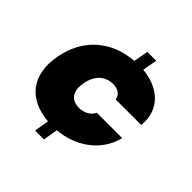

<svg xmlns="http://www.w3.org/2000/svg" viewBox="-179 -736 963 963"><g transform="rotate(45 302.5 -254.5)"><path d="M545 -198H365C351 -167 317 -152 284 -152C227 -152 202 -190 213 -254C224 -319 264 -358 321 -358C354 -358 379 -344 385 -312H566C578 -434 493 -505 377 -515L391 -593H328L314 -515C161 -503 53 -408 26 -255C-1 -102 74 -7 222 6L209 84H272L285 6C405 -4 515 -76 545 -198Z"/></g></svg>

Font: SVN-Poppins ExtraBold
Style: Italic
Weight: 800
Italic angle: -10°
Designer: Ninad Kale (Devanagari), Jonny Pinhorn (Latin)
Foundry: Indian Type Foundry
Version: Version 3.002 2017